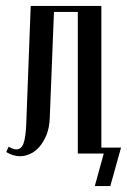

<svg xmlns="http://www.w3.org/2000/svg" viewBox="-20 -515 426 644"><path d="M9 -23Q24 -14 35 -14Q51 -14 58.5 -33Q66 -52 68 -98L83 -495H320V0H241V-475H161L147 -121Q146 -88 136.5 -64Q127 -40 113 -23.5Q99 -7 81.5 1Q64 9 47 9Q24 9 1 -5ZM298 109 328 0H312V-20H386L350 109Z"/></svg>

Font: Moniqa SemBd Narrow Heading
Style: Regular
Weight: 600
Width: 4
Designer: Rajesh Rajput
Foundry: Rajesh Rajput
Version: Version 1.000